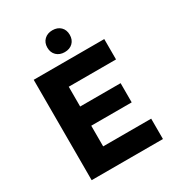

<svg xmlns="http://www.w3.org/2000/svg" viewBox="-207 -1016 1050 1143"><g transform="rotate(-30 317.5 -445.0)"><path d="M85 0V-690H570V-550H245V-414H523V-282H245V-140H575V0ZM251 -815Q251 -849 272.5 -869.5Q294 -890 328 -890Q363 -890 384 -869.5Q405 -849 405 -815Q405 -781 384 -760.5Q363 -740 328 -740Q294 -740 272.5 -760.5Q251 -781 251 -815Z"/></g></svg>

Font: Radio Canada
Style: Regular
Weight: 400
Designer: Charles Daoud, Etienne Aubert Bonn, Alexandre Saumier Demers, Jacques Le Bailly
Foundry: Radio-Canada
Version: Version 2.104;gftools[0.9.28.dev5+ged2979d]